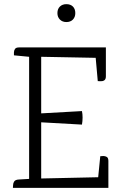

<svg xmlns="http://www.w3.org/2000/svg" viewBox="-20 -903 587 923"><path d="M178 -630V-358L374 -369Q377 -355 377 -338Q377 -321 374 -304L178 -315V-45L452 -51L462 -152Q467 -153 476.5 -153Q486 -153 493.5 -148.5Q501 -144 501 -129V0H42Q43 -5 43 -14Q43 -23 48.5 -31Q54 -39 70 -40L120 -43V-630L47 -637Q47 -642 47 -651Q47 -660 52 -667.5Q57 -675 71 -675H489V-536Q489 -522 481.5 -517Q474 -512 464.5 -512.5Q455 -513 450 -513L440 -625ZM299 -797Q280 -797 268 -809Q256 -821 256 -840Q256 -860 268 -871.5Q280 -883 299 -883Q319 -883 330.5 -871.5Q342 -860 342 -840Q342 -821 330.5 -809Q319 -797 299 -797Z"/></svg>

Font: Karma Variable Light
Style: Regular
Weight: 300
Designer: Joana Correia
Foundry: Indian Type Foundry
Version: Version 3.000